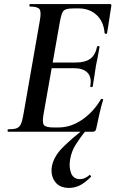

<svg xmlns="http://www.w3.org/2000/svg" viewBox="-20 -645 571 940"><path d="M20 0Q17 0 17 -6Q17 -12 20 -12Q47 -12 61 -17Q75 -22 82 -37Q89 -52 94 -81L175 -544Q183 -587 173.5 -600Q164 -613 126 -613Q124 -613 124 -619Q124 -625 126 -625H519Q527 -625 525 -616Q522 -597 518 -571Q514 -545 510.5 -521Q507 -497 504 -482Q503 -478 497.5 -479.5Q492 -481 492 -483Q488 -539 453 -571.5Q418 -604 363 -604H345Q317 -604 303.5 -599.5Q290 -595 284.5 -582Q279 -569 274 -543L193 -85Q186 -45 195 -33Q204 -21 241 -21H267Q326 -21 381.5 -58.5Q437 -96 474 -159Q476 -162 481.5 -160.5Q487 -159 485 -157Q476 -128 467 -88.5Q458 -49 451 -15Q448 0 435 0ZM434 -222Q433 -218 427 -218.5Q421 -219 422 -223Q430 -267 408.5 -289Q387 -311 344 -311H187L191 -339H351Q396 -339 421 -356.5Q446 -374 455 -415Q456 -420 462 -419.5Q468 -419 467 -414Q462 -382 458 -363.5Q454 -345 450 -325Q446 -300 442.5 -275.5Q439 -251 434 -222ZM318 275Q271 275 249 244Q227 213 234 170Q243 121 287 77Q331 33 392 -14L401 -7Q373 28 351 62.5Q329 97 323 138Q317 175 328.5 203.5Q340 232 371 232Q385 232 397 226Q409 220 418 212Q420 210 423.5 214.5Q427 219 425 221Q396 250 371 262.5Q346 275 318 275Z"/></svg>

Font: Cormorant Light
Style: Italic
Weight: 300
Italic angle: -10°
Designer: Christian Thalmann (Catharsis Fonts)
Foundry: Catharsis Fonts
Version: Version 4.000